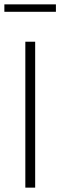

<svg xmlns="http://www.w3.org/2000/svg" viewBox="-23 -859 276 879"><path d="M93 0V-668H138V0ZM-3 -805V-839H233V-805Z"/></svg>

Font: Gantari ExtraLight
Style: Regular
Weight: 250
Designer: Anugrah Pasau
Foundry: Lafontype
Version: Version 1.000